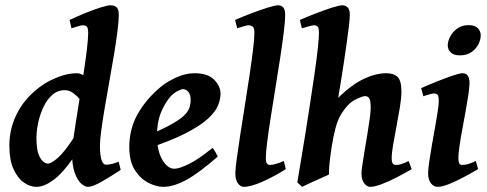

<svg xmlns="http://www.w3.org/2000/svg" viewBox="-20 -703 1878 741"><path d="M445.8 -47.4Q407.7 -22 372.6 -2Q337.4 18.1 319.8 18.1Q308.1 18.1 293.7 5.9Q279.3 -6.3 268.6 -35.6Q257.8 -64.9 257.8 -116.2Q257.8 -130.4 262.5 -163.3Q267.1 -196.3 274.2 -241Q281.2 -285.6 289.3 -335.2Q297.4 -384.8 304.4 -431.9Q311.5 -479 315.9 -516.8Q320.3 -554.7 320.3 -575.7Q320.3 -596.2 314.5 -600.8Q308.6 -605.5 300.3 -605.5Q294.4 -605.5 280.8 -601.6Q267.1 -597.7 255.9 -593.8L248.5 -626Q279.3 -640.6 311.5 -653.6Q343.8 -666.5 369.6 -674.6Q395.5 -682.6 406.7 -682.6Q421.9 -682.6 430.2 -674.6Q438.5 -666.5 438.5 -645.5Q438.5 -622.6 433.3 -582Q428.2 -541.5 419.9 -491.7Q411.6 -441.9 402.1 -389.2Q392.6 -336.4 384.3 -287.4Q376 -238.3 370.8 -200Q365.7 -161.6 365.7 -141.6Q365.7 -67.4 389.6 -67.4Q409.7 -67.4 438 -79.1ZM390.1 -356.9 334.5 -277.8Q326.2 -277.8 315.4 -289.6Q304.7 -301.3 291.5 -316.7Q278.3 -332 262.9 -343.5Q247.6 -355 230.5 -355Q202.1 -355 181.6 -336.7Q161.1 -318.4 147.5 -289.3Q133.8 -260.3 127.2 -228.5Q120.6 -196.8 120.6 -169.9Q120.6 -120.1 134 -95.9Q147.5 -71.8 165.5 -71.8Q178.7 -71.8 205.3 -95.7Q231.9 -119.6 272 -182.6L261.7 -92.3Q224.6 -37.6 188 -9.8Q151.4 18.1 120.1 18.1Q96.2 18.1 72.3 1.5Q48.3 -15.1 32.2 -50.3Q16.1 -85.4 16.1 -141.1Q16.1 -212.4 50.5 -274.2Q85 -335.9 148.9 -377.9Q173.3 -394 208.5 -407.2Q243.7 -420.4 276.9 -420.4Q289.6 -420.4 304 -410.9Q318.4 -401.4 333.3 -388.7Q348.1 -376 362.8 -366.5Q377.4 -356.9 390.1 -356.9Z M831.1 -341.3Q831.1 -321.8 822 -297.6Q813 -273.4 783.9 -246.1Q754.9 -218.8 696.5 -188.7Q638.2 -158.7 540 -126.5L536.6 -174.3Q597.7 -199.7 633.5 -219Q669.4 -238.3 687.3 -254.4Q705.1 -270.5 710.4 -285.6Q715.8 -300.8 715.8 -317.4Q715.8 -337.9 707 -348.4Q698.2 -358.9 685.5 -358.9Q678.7 -358.9 663.8 -350.8Q648.9 -342.8 637.2 -329.6Q613.8 -301.3 599.9 -265.4Q585.9 -229.5 585.9 -180.2Q585.9 -121.6 606.2 -86.7Q626.5 -51.8 652.8 -51.8Q671.9 -51.8 708.7 -69.8Q745.6 -87.9 799.8 -131.8Q804.7 -128.9 812 -115.2Q819.3 -101.6 820.3 -98.6Q747.1 -34.7 698.5 -8.3Q649.9 18.1 609.4 18.1Q584.5 18.1 554 3.2Q523.4 -11.7 501.2 -45.4Q479 -79.1 479 -135.7Q479 -206.5 512.2 -264.4Q545.4 -322.3 601.6 -368.7Q621.6 -385.7 658.2 -403.1Q694.8 -420.4 731 -420.4Q782.2 -420.4 806.6 -395.3Q831.1 -370.1 831.1 -341.3Z M1083 -50.3Q1039.1 -22.5 993.9 -2.2Q948.7 18.1 920.4 18.1Q908.2 18.1 898.2 4.6Q888.2 -8.8 888.2 -34.7Q888.2 -49.8 893.6 -89.1Q898.9 -128.4 907.2 -182.6Q915.5 -236.8 925 -296.1Q934.6 -355.5 942.9 -411.6Q951.2 -467.8 956.5 -511.2Q961.9 -554.7 961.9 -575.7Q961.9 -596.2 954.6 -600.8Q947.3 -605.5 939 -605.5Q934.1 -605.5 923.6 -602.5Q913.1 -599.6 904.3 -596.7Q895.5 -593.8 895.5 -593.8L887.2 -626Q912.6 -637.2 947 -650.4Q981.4 -663.6 1011.5 -673.1Q1041.5 -682.6 1052.7 -682.6Q1065.4 -682.6 1073 -674.6Q1080.6 -666.5 1080.6 -645.5Q1080.6 -622.6 1075.2 -578.6Q1069.8 -534.7 1061.3 -479.2Q1052.7 -423.8 1043.2 -365Q1033.7 -306.2 1025.1 -251.7Q1016.6 -197.3 1011.2 -155.3Q1005.9 -113.3 1005.9 -93.3Q1005.9 -77.6 1010.3 -72Q1014.6 -66.4 1021.5 -66.4Q1039.1 -66.4 1075.7 -81.5Z M1568.8 -50.3Q1541.5 -34.2 1510.7 -18.3Q1480 -2.4 1452.9 7.8Q1425.8 18.1 1408.7 18.1Q1396 18.1 1385.5 4.2Q1375 -9.8 1375 -33.7Q1375 -43.5 1378.7 -67.9Q1382.3 -92.3 1387.7 -124.3Q1393.1 -156.2 1398.4 -188.7Q1403.8 -221.2 1407.2 -247.3Q1410.6 -273.4 1410.6 -285.6Q1410.6 -314 1405.5 -323Q1400.4 -332 1388.7 -332Q1377.4 -332 1349.4 -317.4Q1321.3 -302.7 1295.9 -261.2Q1283.2 -240.2 1274.7 -207.8Q1266.1 -175.3 1259.8 -134.8Q1252.4 -85.4 1251 -64.2Q1249.5 -43 1249.5 -29.3Q1241.7 -25.9 1219.5 -15.9Q1197.3 -5.9 1175.3 4.2Q1153.3 14.2 1146 18.1L1127.4 1Q1132.8 -31.2 1141.1 -80.6Q1149.4 -129.9 1158.7 -188.2Q1168 -246.6 1177.2 -306.6Q1186.5 -366.7 1194.3 -420.9Q1202.1 -475.1 1206.5 -515.9Q1210.9 -556.6 1210.9 -575.7Q1210.9 -596.2 1205.6 -600.8Q1200.2 -605.5 1193.4 -605.5Q1186 -605.5 1169.7 -600.8Q1153.3 -596.2 1145 -593.8L1137.2 -626Q1162.6 -637.2 1196.5 -650.4Q1230.5 -663.6 1259.8 -673.1Q1289.1 -682.6 1300.8 -682.6Q1313 -682.6 1321.5 -674.6Q1330.1 -666.5 1330.1 -645.5Q1330.1 -632.8 1326.7 -602.8Q1323.2 -572.8 1317.6 -533.7Q1312 -494.6 1305.9 -454.1Q1299.8 -413.6 1294.2 -379.4Q1288.6 -345.2 1285.2 -325.7Q1337.9 -377 1384.3 -398.7Q1430.7 -420.4 1470.2 -420.4Q1499 -420.4 1514.2 -406.2Q1529.3 -392.1 1529.3 -348.6Q1529.3 -325.2 1523.4 -289.8Q1517.6 -254.4 1510.3 -216.1Q1502.9 -177.7 1497.3 -144.8Q1491.7 -111.8 1491.7 -93.3Q1491.7 -77.6 1495.6 -72Q1499.5 -66.4 1507.8 -66.4Q1520 -66.4 1531 -70.3Q1542 -74.2 1557.1 -81.5Z M1835.4 -566.9Q1835.4 -550.3 1826.4 -532.2Q1817.4 -514.2 1799.3 -501.7Q1781.2 -489.3 1754.9 -489.3Q1730.5 -489.3 1719.2 -501Q1708 -512.7 1708 -527.8Q1708 -543.9 1717.5 -562Q1727.1 -580.1 1744.9 -593Q1762.7 -606 1788.6 -606Q1813 -606 1824.2 -594Q1835.4 -582 1835.4 -566.9ZM1825.2 -50.3Q1796.9 -33.7 1767.3 -18.1Q1737.8 -2.4 1711.9 7.8Q1686 18.1 1668.9 18.1Q1653.8 18.1 1643.1 4.2Q1632.3 -9.8 1632.3 -33.7Q1632.3 -49.8 1636.5 -78.6Q1640.6 -107.4 1646.7 -142.1Q1652.8 -176.8 1658.9 -210.9Q1665 -245.1 1669.2 -272.2Q1673.3 -299.3 1673.3 -312.5Q1673.3 -333 1668.5 -337.6Q1663.6 -342.3 1654.8 -342.3Q1649.9 -342.3 1640.1 -339.6Q1630.4 -336.9 1622.1 -334.2Q1613.8 -331.5 1613.8 -331.5L1605.5 -362.8Q1630.9 -374.5 1664.1 -387.7Q1697.3 -400.9 1725.6 -410.6Q1753.9 -420.4 1765.1 -420.4Q1792 -420.4 1792 -382.3Q1792 -366.7 1787.6 -337.6Q1783.2 -308.6 1776.9 -273.2Q1770.5 -237.8 1763.9 -202.4Q1757.3 -167 1753.2 -137.9Q1749 -108.9 1749 -93.3Q1749 -66.4 1762.2 -66.4Q1775.9 -66.4 1786.9 -69.8Q1797.9 -73.2 1816.4 -81.5Z"/></svg>

Font: Dai Banna SIL SemiBold
Style: Italic
Weight: 600
Italic angle: -11°
Designer: Victor Gaultney
Foundry: SIL International
Version: Version 4.000